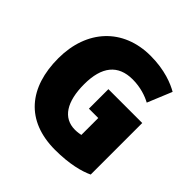

<svg xmlns="http://www.w3.org/2000/svg" viewBox="-191 -876 1059 1059"><g transform="rotate(45 339.0 -346.0)"><path d="M624 -19C578 3 500 24 389 24C160 24 44 -120 44 -346C44 -568 181 -716 395 -716C506 -716 581 -684 621 -661L562 -518C529 -536 478 -554 417 -554C303 -554 246 -483 246 -346C246 -210 295 -132 388 -132C409 -132 423 -135 433 -137V-269H360V-421H624Z"/></g></svg>

Font: Repo Black
Style: Regular
Weight: 900
Designer: Stefan Peev
Foundry: Context Ltd
Version: Version 1.502